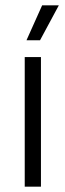

<svg xmlns="http://www.w3.org/2000/svg" viewBox="-20 -702 246 722"><path d="M73 0V-487.5H134V0ZM138.5 -682H201V-681.5L130.5 -550.5H80V-551.5Z"/></svg>

Font: Anek Gurmukhi Light
Style: Regular
Weight: 300
Designer: Sarang Kulkarni (Gurmukhi), Yesha Goshar (Latin)
Foundry: Ek Type
Version: Version 1.003